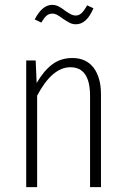

<svg xmlns="http://www.w3.org/2000/svg" viewBox="-20 -771 519 791"><path d="M396 -382V0H351V-376Q351 -494 270 -494Q195 -494 133 -377V0H88V-522H127L131 -429Q160 -479 195 -505.5Q230 -532 278 -532Q335 -532 365.5 -492Q396 -452 396 -382ZM236 -696Q223 -706 214 -710.5Q205 -715 196 -715Q182 -715 172 -706.5Q162 -698 150 -678L123 -691Q154 -751 195 -751Q208 -751 220.5 -745Q233 -739 248 -727Q264 -716 273 -711.5Q282 -707 292 -707Q305 -707 315.5 -716.5Q326 -726 339 -749L365 -737Q337 -671 293 -671Q278 -671 266 -677.5Q254 -684 236 -696Z"/></svg>

Font: Fira Sans Extra Condensed ExtraLight
Style: Regular
Weight: 275
Width: 1
Designer: Carrois Corporate & Edenspiekermann AG
Foundry: Carrois Corporate GbR & Edenspiekermann AG
Version: Version 4.203